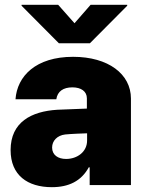

<svg xmlns="http://www.w3.org/2000/svg" viewBox="-20 -775 612 804"><path d="M223.6 -754.9H70.3V-751L226.6 -593.8H356.4L512.7 -751V-754.9H359.4L292 -677.7ZM24.4 -146.5C24.4 -41 95.7 8.8 197.3 8.8C267.6 8.8 320.3 -16.6 351.6 -74.2H355.5V0H528.3V-362.3C528.3 -464.8 433.6 -537.1 286.1 -537.1C129.9 -537.1 51.8 -456.1 44.9 -359.4H215.8C220.7 -392.6 245.1 -409.2 283.2 -409.2C319.3 -409.2 343.8 -392.6 343.8 -363.3V-320.3L219.7 -315.4C111.3 -308.6 24.4 -263.7 24.4 -146.5ZM198.2 -157.2C198.2 -185.5 219.7 -208 252.9 -211.9C277.3 -214.4 326.2 -216.3 344.7 -216.8V-188.5C345.7 -138.7 302.7 -109.4 256.8 -109.4C222.7 -109.4 198.2 -126 198.2 -157.2Z"/></svg>

Font: Pretendard Black
Style: Regular
Weight: 900
Designer: Base glyphs from Inter by Rasmus Andersson; Hangeul glyphs from Noto Sans CJK(Source Han Sans) by Jang Soo-young and Kan
Foundry: Kil Hyung-jin
Version: Version 1.309;Glyphs 3.2 (3225)